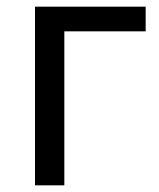

<svg xmlns="http://www.w3.org/2000/svg" viewBox="-20 -556 478 576"><path d="M85 0V-536H417V-462H173V0Z"/></svg>

Font: Noto Sans Living
Style: Regular
Weight: 400
Designer: Monotype Design Team
Foundry: Monotype Imaging Inc.
Version: Version 2.013; ttfautohint (v1.8.4.7-5d5b)